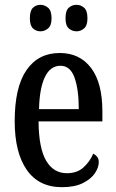

<svg xmlns="http://www.w3.org/2000/svg" viewBox="-20 -767 481 797"><path d="M237 10Q141 10 91 -62Q41 -134 41 -264Q41 -405 90 -476Q139 -547 228 -547Q311 -547 358 -485Q405 -423 405 -305V-263H140Q141 -152 171.5 -100Q202 -48 258 -48Q300 -48 326.5 -72Q353 -96 367 -129Q376 -125 383 -116.5Q390 -108 390 -94Q390 -72 374 -48Q358 -24 324 -7Q290 10 237 10ZM307 -314Q307 -395 289.5 -444.5Q272 -494 231 -494Q189 -494 166.5 -447.5Q144 -401 142 -314ZM298 -637Q279 -637 265.5 -649Q252 -661 252 -691Q252 -723 265.5 -735Q279 -747 298 -747Q315 -747 329 -735Q343 -723 343 -691Q343 -661 329 -649Q315 -637 298 -637ZM148 -637Q130 -637 117 -649Q104 -661 104 -691Q104 -723 117 -735Q130 -747 148 -747Q165 -747 179.5 -735Q194 -723 194 -691Q194 -661 179.5 -649Q165 -637 148 -637Z"/></svg>

Font: Noto Serif Tamil ExtraCondensed Medium
Style: Regular
Weight: 500
Width: 2
Designer: Indian Type Foundry, Tom Grace, and the Monotype Design Team
Foundry: Monotype Imaging Inc.
Version: Version 2.004; ttfautohint (v1.8.4.7-5d5b)